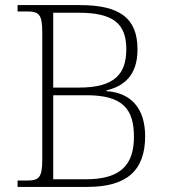

<svg xmlns="http://www.w3.org/2000/svg" viewBox="-20 -734 669 754"><path d="M49 0H323C474 0 550 -61 550 -199C550 -308 495 -370 398 -376V-379C464 -395 520 -435 520 -540C520 -664 449 -714 293 -714H49V-689H84C133 -689 146 -679 146 -606V-109C146 -35 133 -25 84 -25H49ZM290 -390H189V-684H288C424 -684 476 -642 476 -541C476 -445 432 -390 290 -390ZM318 -30H189V-360H320C462 -360 506 -306 506 -197C506 -87 454 -30 318 -30Z"/></svg>

Font: Noto Serif Telugu ExtraLight
Style: Regular
Weight: 200
Designer: Jelle Bosma - Monotype Design Team
Foundry: Monotype Imaging Inc.
Version: Version 2.005